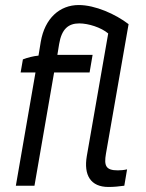

<svg xmlns="http://www.w3.org/2000/svg" viewBox="-20 -738 580 763"><path d="M142 -572 133 -517C112 -515 89 -509 71 -502L62 -450H121L43 0H117L195 -450H336L348 -520H208L215 -563C225 -623 252 -645 295 -645C331 -645 382 -629 410 -605L325 -118C312 -42 340 5 411 5C434 5 451 3 474 0L485 -65C472 -62 459 -61 448 -61C400 -61 393 -80 401 -127L491 -642C439 -682 358 -718 293 -718C217 -718 158 -665 142 -572Z"/></svg>

Font: Fixel Display
Style: Italic
Weight: 400
Italic angle: -10°
Designer: AlfaBravo + MacPaw
Foundry: Kyrylo Tkachov, Marchela Mozhyna, Serhii Makarenko, Maria Weinstein, Zakhar Kryvoshyya
Version: Version 1.210;Glyphs 3.2 (3217)